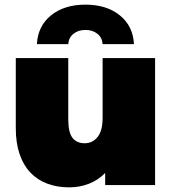

<svg xmlns="http://www.w3.org/2000/svg" viewBox="-20 -797 738 827"><path d="M648 -547V0H433V-52Q403 -21 363 -5.5Q323 10 278 10Q226 10 183.5 -6Q141 -22 111 -53.5Q81 -85 64.5 -133Q48 -181 48 -245V-547H274V-284Q274 -227 292 -203.5Q310 -180 345 -180Q378 -180 400 -206.5Q422 -233 422 -290V-547ZM348 -777Q439 -777 496 -731Q553 -685 557 -607H422Q420 -635 399.5 -651.5Q379 -668 348 -668Q317 -668 296.5 -651.5Q276 -635 274 -607H139Q143 -685 200 -731Q257 -777 348 -777Z"/></svg>

Font: CMG Sans Black
Style: Regular
Weight: 900
Designer: Julieta Ulanovsky
Foundry: Julieta Ulanovsky
Version: Version 7.200